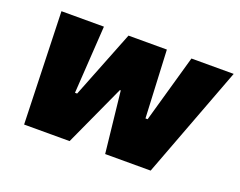

<svg xmlns="http://www.w3.org/2000/svg" viewBox="-88 -678 1045 837"><g transform="rotate(20 434.0 -260.0)"><path d="M85 0H296L426 -284H430L461 0H672L868 -520H672L583 -206H573L558 -520H380L256 -206H246L266 -520H69Z"/></g></svg>

Font: Fixel Display Black
Style: Italic
Weight: 900
Italic angle: -10°
Designer: AlfaBravo + MacPaw
Foundry: Kyrylo Tkachov, Marchela Mozhyna, Serhii Makarenko, Maria Weinstein, Zakhar Kryvoshyya
Version: Version 1.210;Glyphs 3.2 (3217)